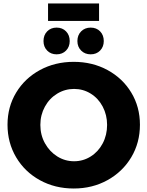

<svg xmlns="http://www.w3.org/2000/svg" viewBox="-20 -1066 844 1099"><path d="M781 -352Q781 -249 731.5 -166Q682 -83 595.5 -35Q509 13 402 13Q295 13 208.5 -34.5Q122 -82 72.5 -165.5Q23 -249 23 -352Q23 -454 72.5 -536Q122 -618 208.5 -665Q295 -712 402 -712Q509 -712 595.5 -665Q682 -618 731.5 -536Q781 -454 781 -352ZM211 -351Q211 -293 237.5 -245.5Q264 -198 308 -170.5Q352 -143 404 -143Q456 -143 499.5 -170.5Q543 -198 568 -245.5Q593 -293 593 -351Q593 -408 568 -455.5Q543 -503 499.5 -530Q456 -557 404 -557Q352 -557 307.5 -530Q263 -503 237 -455.5Q211 -408 211 -351ZM379 -831Q379 -798 358 -776.5Q337 -755 304 -755Q271 -755 250 -776.5Q229 -798 229 -831Q229 -865 250 -886.5Q271 -908 304 -908Q337 -908 358 -886.5Q379 -865 379 -831ZM574 -831Q574 -798 553 -776.5Q532 -755 499 -755Q466 -755 444.5 -776.5Q423 -798 423 -831Q423 -865 444.5 -886.5Q466 -908 499 -908Q532 -908 553 -886.5Q574 -865 574 -831ZM255 -1046H547V-946H255Z"/></svg>

Font: Montserrat arm2
Style: Bold
Weight: 700
Designer: Julieta Ulanovsky
Foundry: Julieta Ulanovsky
Version: Version 6.000